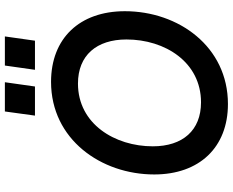

<svg xmlns="http://www.w3.org/2000/svg" viewBox="-104 -837 956 788"><g transform="rotate(-90 374.0 -443.0)"><path d="M341 14.5C577 14.5 722 -188.5 722 -408.5C722 -594.5 610.5 -711.5 432 -711.5C196 -711.5 52 -506 52 -288C52 -103 163 14.5 341 14.5ZM167.5 -294C167.5 -449 259 -601 425 -601C541 -601 606 -524.5 606 -402C606 -243 512.5 -96 348 -96C233 -96 167.5 -171 167.5 -294ZM293.5 -777.5H413L430.5 -901H310.5ZM481.5 -777.5H601L618.5 -901H499Z"/></g></svg>

Font: HK Grotesk SemiBold
Style: Italic
Weight: 600
Italic angle: -16°
Designer: Alfredo Marco Pradil
Foundry: Hanken Design Co.
Version: Version 3.001;FEAKit 1.0